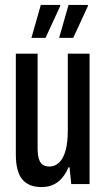

<svg xmlns="http://www.w3.org/2000/svg" viewBox="-20 -744 430 776"><path d="M147 12Q96 12 70 -19Q44 -50 44 -121V-527H132V-145Q132 -129 134 -115.5Q136 -102 141 -92Q146 -82 155.5 -76.5Q165 -71 180 -71Q202 -71 219 -87Q236 -103 245 -135.5Q254 -168 254 -217V-527H342V0H268L261 -68H257Q245 -40 228.5 -22Q212 -4 192 4Q172 12 147 12ZM107 -591 145 -724H223L224 -721L164 -591ZM219 -591 257 -724H335L336 -721L276 -591Z"/></svg>

Font: Archivo ExtraCondensed Medium
Style: Regular
Weight: 500
Width: 2
Designer: Hector Gatti
Foundry: Omnibus-Type
Version: Version 2.001